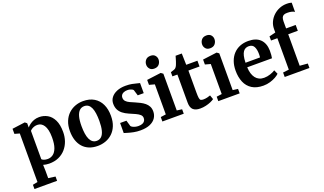

<svg xmlns="http://www.w3.org/2000/svg" viewBox="-96 -1472 3964 2352"><g transform="rotate(-20 1886.0 -296.0)"><path d="M30.5 241.5V186L94.5 173.5V-459.5L30.5 -477.5V-544L195.5 -566H198L222.5 -546.5V-490.5Q236.5 -508.5 260 -526.2Q283.5 -544 315 -555.8Q346.5 -567.5 383.5 -567.5Q442 -567.5 491.2 -539.8Q540.5 -512 570.2 -452Q600 -392 600 -295.5Q600 -234 580.8 -178.5Q561.5 -123 524.2 -80.2Q487 -37.5 432.8 -13.2Q378.5 11 308 11Q287.5 11 266 7.5Q244.5 4 231.5 -0.5L234 81V173.5L325.5 186V241.5ZM310.5 -48.5Q349 -48.5 380.5 -71.2Q412 -94 430.8 -144.8Q449.5 -195.5 449.5 -279.5Q449.5 -334 440.5 -373.2Q431.5 -412.5 415.2 -437.2Q399 -462 377.5 -473.5Q356 -485 331 -485Q309 -485 290 -478.8Q271 -472.5 256.8 -462.8Q242.5 -453 234 -443V-73.5Q241.5 -64 262.2 -56.2Q283 -48.5 310.5 -48.5Z M681 -275Q681 -348 703.5 -403Q726 -458 764.8 -494.5Q803.5 -531 852.8 -549.2Q902 -567.5 956 -567.5Q1040.5 -567.5 1098.8 -532.2Q1157 -497 1187.5 -433Q1218 -369 1218 -281.5Q1218 -207 1195.5 -152Q1173 -97 1134.2 -60.8Q1095.5 -24.5 1046 -6.8Q996.5 11 942.5 11Q879.5 11 830.8 -9Q782 -29 748.8 -66.5Q715.5 -104 698.2 -156.8Q681 -209.5 681 -275ZM951.5 -52Q988 -52 1012.8 -75.5Q1037.5 -99 1050.2 -147.5Q1063 -196 1063 -271Q1063 -325.5 1057 -368.8Q1051 -412 1037.8 -442.2Q1024.5 -472.5 1002.8 -488.5Q981 -504.5 950 -504.5Q913.5 -504.5 888 -481Q862.5 -457.5 849 -409.2Q835.5 -361 835.5 -285.5Q835.5 -231 842 -187.5Q848.5 -144 862.5 -114Q876.5 -84 898.2 -68Q920 -52 951.5 -52Z M1498.5 11Q1452 11 1411.8 3Q1371.5 -5 1341 -14.5Q1310.5 -24 1292.5 -29L1293 -160H1375.5L1398 -82.5Q1403.5 -74 1418.2 -66Q1433 -58 1452.8 -53Q1472.5 -48 1492.5 -48Q1525 -48 1545.8 -57Q1566.5 -66 1576.2 -81.8Q1586 -97.5 1586 -118Q1586 -145 1566.2 -163Q1546.5 -181 1512 -196.8Q1477.5 -212.5 1432 -232Q1388 -251 1357.2 -275.2Q1326.5 -299.5 1310.2 -332.5Q1294 -365.5 1294 -410Q1294 -455.5 1320.8 -490.5Q1347.5 -525.5 1396 -545.8Q1444.5 -566 1510 -566Q1558.5 -566 1593 -559.2Q1627.5 -552.5 1651.2 -545.5Q1675 -538.5 1690 -536V-404.5H1612L1589 -479.5Q1585 -487 1574 -493.2Q1563 -499.5 1547.5 -503.8Q1532 -508 1513.5 -508Q1486.5 -508 1466.2 -499.8Q1446 -491.5 1435.2 -476.8Q1424.5 -462 1424.5 -442Q1424.5 -412.5 1442.5 -393.5Q1460.5 -374.5 1489.8 -361.2Q1519 -348 1552 -334Q1583.5 -320.5 1614.2 -304.8Q1645 -289 1669.5 -268.8Q1694 -248.5 1708.8 -220.8Q1723.5 -193 1723.5 -155Q1723.5 -108.5 1698.8 -70.8Q1674 -33 1624 -11Q1574 11 1498.5 11Z M1786 0V-58L1855 -67.5V-459L1785 -478V-542.5L1967.5 -566H1970L1997.5 -546V-67L2064.5 -58V0ZM1914.5 -642.5Q1876.5 -642.5 1856.8 -666Q1837 -689.5 1837 -719Q1837 -754.5 1858.8 -780.5Q1880.5 -806.5 1923 -806.5H1924Q1962 -806.5 1982 -783.8Q2002 -761 2002 -731.5Q2002 -696 1980.2 -669.2Q1958.5 -642.5 1915.5 -642.5Z M2278 9.5Q2216.5 9.5 2186 -19Q2155.5 -47.5 2155.5 -111.5V-477.5H2090.5V-532Q2102 -536.5 2114.2 -539.8Q2126.5 -543 2136.8 -546.8Q2147 -550.5 2153.5 -556Q2160 -562 2164.8 -568.5Q2169.5 -575 2173.8 -583.2Q2178 -591.5 2182 -602.5Q2187.5 -615 2193 -632.8Q2198.5 -650.5 2204 -668.8Q2209.5 -687 2213.5 -701.5H2294L2298 -553H2444V-477.5H2299V-194.5Q2299 -142.5 2303 -118.8Q2307 -95 2318.5 -88.5Q2330 -82 2352 -82Q2376.5 -82 2402.5 -88Q2428.5 -94 2444 -100.5L2463 -45.5Q2446 -32.5 2416.8 -19.8Q2387.5 -7 2351.5 1.2Q2315.5 9.5 2278 9.5Z M2515 0V-58L2584 -67.5V-459L2514 -478V-542.5L2696.5 -566H2699L2726.5 -546V-67L2793.5 -58V0ZM2643.5 -642.5Q2605.5 -642.5 2585.8 -666Q2566 -689.5 2566 -719Q2566 -754.5 2587.8 -780.5Q2609.5 -806.5 2652 -806.5H2653Q2691 -806.5 2711 -783.8Q2731 -761 2731 -731.5Q2731 -696 2709.2 -669.2Q2687.5 -642.5 2644.5 -642.5Z M3102 11Q3011.5 11 2953.8 -25.8Q2896 -62.5 2868.8 -127.5Q2841.5 -192.5 2841.5 -277Q2841.5 -345 2861 -398.8Q2880.5 -452.5 2916 -490.2Q2951.5 -528 3000.8 -547.8Q3050 -567.5 3110 -567.5Q3211 -567.5 3264.5 -515Q3318 -462.5 3320 -367Q3320 -334 3318.2 -310.2Q3316.5 -286.5 3312.5 -268.5H2989.5Q2991 -223.5 3001.8 -188Q3012.5 -152.5 3031.8 -127.5Q3051 -102.5 3078.5 -89.5Q3106 -76.5 3142.5 -76.5Q3183 -76.5 3224 -90.5Q3265 -104.5 3287.5 -120.5L3311.5 -67.5Q3295.5 -50 3263.2 -32Q3231 -14 3189 -1.5Q3147 11 3102 11ZM2989 -328 3178.5 -328.5Q3179.5 -338.5 3180.2 -349.8Q3181 -361 3181 -371.5Q3181 -431.5 3161.8 -468.2Q3142.5 -505 3094 -505Q3072 -505 3053.8 -496.8Q3035.5 -488.5 3021.2 -468.8Q3007 -449 2998.8 -414.8Q2990.5 -380.5 2989 -328Z M3380.5 0V-58L3458.5 -67.5V-477H3376L3375.5 -531L3458.5 -551.5V-596.5Q3458.5 -646.5 3478.8 -689.8Q3499 -733 3534.2 -765.8Q3569.5 -798.5 3614.5 -816.5Q3659.5 -834.5 3709 -834.5Q3735.5 -834.5 3750.5 -831.2Q3765.5 -828 3772.5 -826L3772 -705.5Q3759 -716 3733.5 -722.2Q3708 -728.5 3678 -728Q3650 -728.5 3633 -720.5Q3616 -712.5 3608 -694Q3600 -675.5 3600 -644V-553H3725V-477H3600V-66.5L3703 -58V0Z"/></g></svg>

Font: Merriweather 24pt
Style: Bold
Weight: 700
Designer: Eben Sorkin
Foundry: Eben Sorkin
Version: Version 2.100